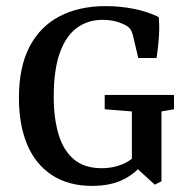

<svg xmlns="http://www.w3.org/2000/svg" viewBox="-20 -600 619 629"><path d="M282 9Q204 9 150 -26.5Q96 -62 69 -126.5Q42 -191 42 -279Q42 -380 76.5 -446.5Q111 -513 175 -546.5Q239 -580 326 -580Q373 -580 418.5 -571Q464 -562 500 -544Q503 -511 500.5 -477.5Q498 -444 493 -410H433L415 -486Q412 -497 408 -503Q404 -509 397 -514Q383 -523 362.5 -529Q342 -535 316 -535Q267 -535 231 -508Q195 -481 175.5 -425.5Q156 -370 156 -283Q156 -214 171.5 -161Q187 -108 221.5 -78.5Q256 -49 313 -49Q355 -49 389 -65.5Q423 -82 444 -117L459 -79Q434 -39 390 -15Q346 9 282 9ZM487 5 427 -50H412V-235L323 -242V-289H550V-242L509 -235V-6Z"/></svg>

Font: Yrsa Medium
Style: Regular
Weight: 500
Designer: Anna Giedrys (Yrsa+Rasa design), David Brezina (Yrsa art-direction, Rasa art-direction, design)
Foundry: Rosetta Type Foundry
Version: Version 2.004